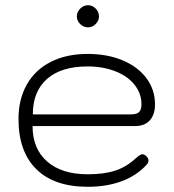

<svg xmlns="http://www.w3.org/2000/svg" viewBox="-20 -707 666 737"><path d="M51 -250Q51 -326 83 -382.5Q115 -439 175 -469.5Q235 -500 316 -500Q392 -500 450.5 -475.5Q509 -451 542 -407Q575 -363 575 -306Q575 -267 555 -245Q535 -223 498 -223H105Q105 -136 161 -87Q217 -38 317 -38Q380 -38 423.5 -52.5Q467 -67 503 -101Q519 -115 527 -115Q532 -115 539 -110Q550 -101 550 -91Q550 -82 543 -75Q505 -33 447.5 -11.5Q390 10 317 10Q188 10 119.5 -57.5Q51 -125 51 -250ZM484 -268Q505 -268 514 -277Q523 -286 523 -307Q523 -348 496.5 -381.5Q470 -415 422.5 -433.5Q375 -452 316 -452Q215 -452 160.5 -404Q106 -356 106 -268ZM275 -644Q275 -661 288 -674Q301 -687 318 -687Q335 -687 347.5 -674Q360 -661 360 -644Q360 -628 347.5 -615Q335 -602 318 -602Q301 -602 288 -614.5Q275 -627 275 -644Z"/></svg>

Font: Kodchasan ExtraLight
Style: Regular
Weight: 275
Version: Version 1.000; ttfautohint (v1.6)